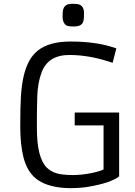

<svg xmlns="http://www.w3.org/2000/svg" viewBox="-20 -974 706 1004"><path d="M568.8 -645.5Q451.2 -686.5 342.8 -686.5Q231 -686.5 197.3 -594.7Q177.2 -540.5 175 -471.4Q172.9 -402.3 172.9 -352.1V-303.7Q172.9 -147.9 225.1 -97.2Q256.3 -66.9 308.6 -61.5Q333 -58.6 358.9 -58.6Q384.8 -58.6 408.9 -61.3Q433.1 -64 455.1 -68.4Q499.5 -77.1 521.5 -87.9V-318.4H370.6V-385.7H603V-51.3Q557.1 -16.6 440.4 2.9Q399.9 9.8 348.1 9.8Q296.4 9.8 253.2 -0.7Q210 -11.2 179.9 -31.5Q149.9 -51.8 131.3 -82Q112.8 -112.3 102.5 -151.9Q85.9 -218.3 85.9 -315.7Q85.9 -413.1 89.4 -469.5Q92.8 -525.9 102.8 -571.5Q112.8 -617.2 130.9 -651.9Q148.9 -686.5 178.2 -710Q237.8 -756.8 348.1 -756.8Q474.1 -756.8 563.5 -729L588.4 -721.2ZM363.8 -835.4Q331.1 -835.4 321.8 -844.7Q307.1 -859.9 307.1 -886.5Q307.1 -913.1 310.3 -924.6Q313.5 -936 320.3 -942.4Q331.5 -954.1 355.7 -954.1Q379.9 -954.1 390.4 -951.7Q400.9 -949.2 407.2 -942.4Q419.4 -930.7 419.4 -904.1Q419.4 -877.4 416.7 -866Q414.1 -854.5 407.2 -847.7Q395.5 -835.4 363.8 -835.4Z"/></svg>

Font: Armata
Style: Regular
Weight: 400
Designer: Viktoriya Grabowska
Foundry: Viktoriya Grabowska
Version: Version 1.002